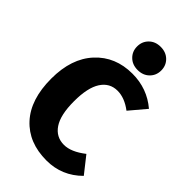

<svg xmlns="http://www.w3.org/2000/svg" viewBox="-284 -1038 1148 1148"><g transform="rotate(45 289.5 -464.0)"><path d="M282.5 -918Q311 -946 356 -946Q401 -946 429.5 -918Q458 -890 458 -848Q458 -806 429.5 -778Q401 -750 356 -750Q311 -750 282.5 -778Q254 -806 254 -848Q254 -890 282.5 -918ZM350 -713Q475 -713 568 -634L481 -531Q419 -578 359 -578Q293 -578 256 -521Q219 -464 219 -349Q219 -234 256.5 -178Q294 -122 361 -122Q421 -122 494 -179L576 -75Q483 18 353 18Q202 18 114.5 -77.5Q27 -173 27 -349Q27 -519 116.5 -616Q206 -713 350 -713Z"/></g></svg>

Font: FiraGO ExtraBold
Style: Regular
Weight: 800
Designer: bBox Type
Foundry: bBox Type GmbH
Version: Version 1.001;PS 001.001;hotconv 1.0.88;makeotf.lib2.5.64775